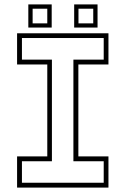

<svg xmlns="http://www.w3.org/2000/svg" viewBox="-20 -851 570 871"><path d="M57.5 0V-141.5H194.5V-558.5H57.5V-700H472V-558.5H335.5V-141.5H472V0ZM79.5 -22H450.5V-119.5H313V-580.5H450.5V-678.5H79.5V-580.5H215.5V-119.5H79.5ZM316.5 -726V-831H422.5V-726ZM108.5 -726V-831H214.5V-726ZM128 -745H194.5V-811.5H128ZM336 -745H403V-811.5H336Z"/></svg>

Font: Tourney ExtraLight
Style: Regular
Weight: 250
Designer: Tyler Finck
Foundry: Etcetera Type Co
Version: Version 1.015